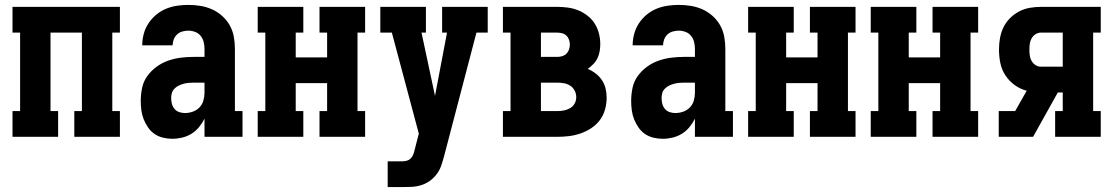

<svg xmlns="http://www.w3.org/2000/svg" viewBox="-20 -558 4540 783"><path d="M31 0V-105H62V-425H31V-530H469V-425H438V-105H469V0H283V-105H314V-425H186V-105H217V0Z M683 8Q664 8 645 3.5Q626 -1 610.5 -11.5Q595 -22 584 -38Q573 -54 566 -71.5Q559 -89 556.5 -108Q554 -127 554 -146Q554 -173 559.5 -199.5Q565 -226 580.5 -247.5Q596 -269 617.5 -285Q639 -301 664 -310Q689 -319 715.5 -322.5Q742 -326 769 -326H814V-359Q814 -373 810.5 -387Q807 -401 798 -412Q789 -423 775.5 -428Q762 -433 748 -433Q736 -433 723.5 -429.5Q711 -426 702 -417.5Q693 -409 688.5 -397Q684 -385 684 -373H560Q560 -396 566 -419Q572 -442 585 -462Q598 -482 616.5 -497.5Q635 -513 656.5 -522Q678 -531 701.5 -534.5Q725 -538 748 -538Q773 -538 797.5 -534Q822 -530 844.5 -520Q867 -510 886 -493Q905 -476 917 -454.5Q929 -433 933.5 -408.5Q938 -384 938 -359V-105H969V0H814V-74Q805 -56 792 -40Q779 -24 761.5 -13Q744 -2 723.5 3Q703 8 683 8ZM734 -97Q750 -97 766 -102.5Q782 -108 793.5 -120Q805 -132 809.5 -148Q814 -164 814 -180V-221H769Q758 -221 748 -220Q738 -219 727.5 -216Q717 -213 708 -208.5Q699 -204 691.5 -196.5Q684 -189 681 -179Q678 -169 678 -158Q678 -146 681 -134.5Q684 -123 691.5 -114Q699 -105 710.5 -101Q722 -97 734 -97Z M1031 0V-105H1062V-425H1031V-530H1217V-425H1186V-324H1314V-425H1283V-530H1469V-425H1438V-105H1469V0H1283V-105H1314V-219H1186V-105H1217V0Z M1561 205V100H1619Q1629 100 1638.5 97.5Q1648 95 1655 88Q1662 81 1665.5 71.5Q1669 62 1671 53L1688 -13L1578 -425H1531V-530H1717V-425H1699L1754 -167L1803 -425H1783V-530H1969V-425H1923L1791 79Q1786 98 1779.5 117Q1773 136 1761 152Q1749 168 1733 179.5Q1717 191 1698 197Q1679 203 1659 204Q1639 205 1619 205Z M2031 0V-105H2062V-425H2031V-530H2252Q2274 -530 2296 -527Q2318 -524 2338 -516Q2358 -508 2376 -494Q2394 -480 2405.5 -461.5Q2417 -443 2422.5 -421.5Q2428 -400 2428 -378Q2428 -364 2425.5 -349Q2423 -334 2416.5 -320.5Q2410 -307 2399.5 -296.5Q2389 -286 2377 -277Q2394 -270 2409 -258.5Q2424 -247 2434.5 -231.5Q2445 -216 2449.5 -197.5Q2454 -179 2454 -160Q2454 -136 2447.5 -112Q2441 -88 2426.5 -68.5Q2412 -49 2391.5 -35.5Q2371 -22 2348 -14Q2325 -6 2301 -3Q2277 0 2252 0ZM2186 -326H2252Q2263 -326 2273 -329Q2283 -332 2290 -339Q2297 -346 2300.5 -356Q2304 -366 2304 -376Q2304 -386 2300.5 -396Q2297 -406 2289.5 -413Q2282 -420 2272 -422.5Q2262 -425 2252 -425H2186ZM2186 -105H2252Q2266 -105 2279.5 -107.5Q2293 -110 2305 -117Q2317 -124 2323.5 -136Q2330 -148 2330 -162Q2330 -176 2323.5 -188.5Q2317 -201 2305.5 -208.5Q2294 -216 2280 -218.5Q2266 -221 2252 -221H2186Z M2683 8Q2664 8 2645 3.5Q2626 -1 2610.5 -11.5Q2595 -22 2584 -38Q2573 -54 2566 -71.5Q2559 -89 2556.5 -108Q2554 -127 2554 -146Q2554 -173 2559.5 -199.5Q2565 -226 2580.5 -247.5Q2596 -269 2617.5 -285Q2639 -301 2664 -310Q2689 -319 2715.5 -322.5Q2742 -326 2769 -326H2814V-359Q2814 -373 2810.5 -387Q2807 -401 2798 -412Q2789 -423 2775.5 -428Q2762 -433 2748 -433Q2736 -433 2723.5 -429.5Q2711 -426 2702 -417.5Q2693 -409 2688.5 -397Q2684 -385 2684 -373H2560Q2560 -396 2566 -419Q2572 -442 2585 -462Q2598 -482 2616.5 -497.5Q2635 -513 2656.5 -522Q2678 -531 2701.5 -534.5Q2725 -538 2748 -538Q2773 -538 2797.5 -534Q2822 -530 2844.5 -520Q2867 -510 2886 -493Q2905 -476 2917 -454.5Q2929 -433 2933.5 -408.5Q2938 -384 2938 -359V-105H2969V0H2814V-74Q2805 -56 2792 -40Q2779 -24 2761.5 -13Q2744 -2 2723.5 3Q2703 8 2683 8ZM2734 -97Q2750 -97 2766 -102.5Q2782 -108 2793.5 -120Q2805 -132 2809.5 -148Q2814 -164 2814 -180V-221H2769Q2758 -221 2748 -220Q2738 -219 2727.5 -216Q2717 -213 2708 -208.5Q2699 -204 2691.5 -196.5Q2684 -189 2681 -179Q2678 -169 2678 -158Q2678 -146 2681 -134.5Q2684 -123 2691.5 -114Q2699 -105 2710.5 -101Q2722 -97 2734 -97Z M3031 0V-105H3062V-425H3031V-530H3217V-425H3186V-324H3314V-425H3283V-530H3469V-425H3438V-105H3469V0H3283V-105H3314V-219H3186V-105H3217V0Z M3531 0V-105H3562V-425H3531V-530H3717V-425H3686V-324H3814V-425H3783V-530H3969V-425H3938V-105H3969V0H3783V-105H3814V-219H3686V-105H3717V0Z M4053 0V-105H4120L4167 -188Q4140 -195 4117.5 -211.5Q4095 -228 4080 -251Q4065 -274 4059.5 -301Q4054 -328 4054 -356Q4054 -379 4058 -402Q4062 -425 4072 -446Q4082 -467 4098.5 -483.5Q4115 -500 4135.5 -511Q4156 -522 4179 -526Q4202 -530 4225 -530H4469V-425H4438V-105H4469V0H4283V-105H4314V-181H4294L4193 0ZM4225 -286H4314V-425H4225Q4213 -425 4203 -418.5Q4193 -412 4187 -401.5Q4181 -391 4179.5 -379Q4178 -367 4178 -356Q4178 -344 4179.5 -332Q4181 -320 4187 -309.5Q4193 -299 4203 -292.5Q4213 -286 4225 -286Z"/></svg>

Font: Iosevka Slab Extrabold
Style: Regular
Weight: 800
Monospace: yes
Designer: Belleve Invis
Foundry: Belleve Invis
Version: Version 11.1.1; ttfautohint (v1.8.3)